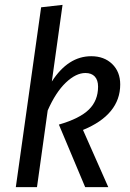

<svg xmlns="http://www.w3.org/2000/svg" viewBox="-20 -769 535 789"><path d="M193 -434Q260 -538 355 -538Q408 -538 441 -506Q474 -474 474 -422Q474 -360 435.5 -313Q397 -266 321 -235L425 0H330L222 -257Q308 -282 345.5 -319Q383 -356 383 -413Q383 -440 369.5 -454.5Q356 -469 331 -469Q292 -469 250.5 -429.5Q209 -390 176 -315L132 0H45L149 -739L237 -749Z"/></svg>

Font: Fira Sans Condensed
Style: Italic
Weight: 400
Width: 3
Italic angle: -8°
Designer: bBox Type GmbH & Carrois Corporate GbR & Edenspiekermann AG
Foundry: bBox Type GmbH & Carrois Corporate GbR & Edenspiekermann AG
Version: Version 4.301